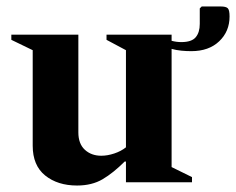

<svg xmlns="http://www.w3.org/2000/svg" viewBox="-20 -563 729 593"><path d="M218 10Q158 10 119.5 -21Q81 -52 81 -113V-408L15 -440V-456H222V-154Q222 -119 242 -100.5Q262 -82 293 -82Q312 -82 333 -89Q354 -96 369 -108V-408L309 -440V-456H510V-437Q525 -433 540 -433Q572 -433 584.5 -448Q597 -463 597 -489V-537L603 -543H662Q678 -543 683.5 -537.5Q689 -532 689 -512Q689 -466 657 -435.5Q625 -405 571 -405Q555 -405 540 -406.5Q525 -408 510 -412V-47L573 -16V0H369V-64H365Q330 -29 297 -9.5Q264 10 218 10Z"/></svg>

Font: Spectral
Style: Bold
Weight: 700
Designer: Jean-Baptiste Levee
Foundry: Production Type
Version: Version 2.001